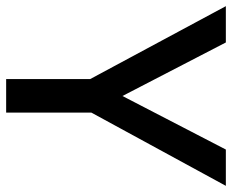

<svg xmlns="http://www.w3.org/2000/svg" viewBox="-85 -669 754 624"><g transform="rotate(90 292.0 -357.0)"><path d="M292 -378 466 -714H584L346 -277V0H237V-273L0 -714H118Z"/></g></svg>

Font: Noto Sans Myanmar UI Medium
Style: Regular
Weight: 500
Designer: Monotype Design Team
Foundry: Monotype Imaging Inc.
Version: Version 2.103; ttfautohint (v1.8.4.7-5d5b)